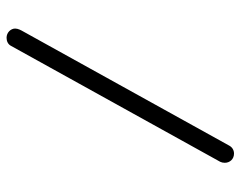

<svg xmlns="http://www.w3.org/2000/svg" viewBox="-94 -638 733 585"><g transform="rotate(-90 272.5 -345.5)"><path d="M97 1C107 1 116 -4 121 -13L469 -641C473 -648 478 -657 478 -666C478 -679 466 -692 450 -692C440 -692 430 -688 425 -678L72 -41C70 -37 69 -32 69 -27C69 -12 80 1 97 1Z"/></g></svg>

Font: Comic Neue
Style: Normal
Weight: 400
Designer: Craig Rozynski
Foundry: Craig Rozynski
Version: Version 2.003